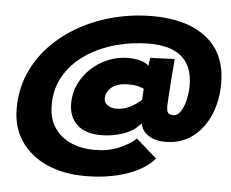

<svg xmlns="http://www.w3.org/2000/svg" viewBox="-53 -810 1077 894"><g transform="rotate(5 485.0 -363.5)"><path d="M375.5 20.5Q274 20.5 196.5 -14Q119 -48.5 75.2 -112.8Q31.5 -177 31.5 -265.5Q31.5 -352.5 63 -426.8Q94.5 -501 151 -560.5Q207.5 -620 282.5 -662Q357.5 -704 445 -726.2Q532.5 -748.5 626 -748.5Q786 -748.5 878 -675.8Q970 -603 970 -464Q970 -383 941.5 -316.2Q913 -249.5 860 -210Q807 -170.5 733 -170.5Q687.5 -170.5 655 -191.5Q622.5 -212.5 618 -247.5Q588 -210.5 537.5 -193Q487 -175.5 434 -175.5Q359.5 -175.5 320.8 -212Q282 -248.5 282 -310.5Q282 -359.5 302.2 -402Q322.5 -444.5 357.2 -476.5Q392 -508.5 436.2 -526.5Q480.5 -544.5 528.5 -544.5Q563 -544.5 588 -537Q613 -529.5 625.5 -516.5Q626 -525 627.8 -537Q629.5 -549 630.5 -554.5Q641.5 -554.5 663 -555.2Q684.5 -556 707.2 -557Q730 -558 744.5 -558.5Q740.5 -512 737 -463.2Q733.5 -414.5 731.2 -379Q729 -343.5 729 -337Q729 -313.5 736.2 -305.5Q743.5 -297.5 758.5 -297.5Q781 -297.5 795.5 -320.5Q810 -343.5 817.2 -376.8Q824.5 -410 824.5 -440.5Q824.5 -619.5 621.5 -619.5Q540 -619.5 463.5 -598.2Q387 -577 325.8 -535.8Q264.5 -494.5 228.5 -434.2Q192.5 -374 192.5 -296Q192.5 -232.5 221 -190Q249.5 -147.5 298.2 -126Q347 -104.5 408.5 -104.5Q473.5 -104.5 523 -125.8Q572.5 -147 602 -174L698.5 -89Q652.5 -36.5 567.5 -8Q482.5 20.5 375.5 20.5ZM493 -304.5Q527 -304.5 556.8 -319.5Q586.5 -334.5 609.5 -356L613 -407.5Q603.5 -413 585.8 -417.5Q568 -422 541.5 -422Q488.5 -422 462.2 -399.8Q436 -377.5 436 -347.5Q436 -327 453.2 -315.8Q470.5 -304.5 493 -304.5Z"/></g></svg>

Font: Grandstander ExtraBold
Style: Italic
Weight: 800
Italic angle: -15°
Designer: Tyler Finck
Foundry: Etcetera Type Co
Version: Version 1.200; ttfautohint (v1.8.3)